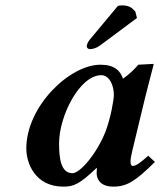

<svg xmlns="http://www.w3.org/2000/svg" viewBox="-20 -685 597 715"><path d="M419 -663 314 -537C305 -526 303 -516 303 -513C303 -507 308 -502 315 -502C325 -502 340 -506 353 -516L490 -618L484 -642C476 -648 470 -665 434 -665C429 -665 422 -664 419 -663ZM340 -39C340 -21 351 10 402 10C454 10 486 -12 557 -82L532 -105C503.5 -79.5 486 -67 475 -67C470 -67 466 -71 466 -83C466 -92 468.4 -105.9 473 -125L520.3 -321C529.7 -359.9 552 -443.8 552 -443.8C552 -445.8 551.8 -447 550 -447L495 -444C479.2 -425.6 461.1 -408 438 -392C428 -422 406 -444 354 -444C239 -444 78 -289 78 -132C78 -76 111.5 10 216 10C255.5 10 277 0 339 -59L341 -58C340 -52.3 340 -43 340 -39ZM373 -195C340 -112 278 -40 250 -40C206 -40 200 -97 200 -151C200 -254 277 -405 357 -405C386 -405 404 -370 404 -331C404 -315 393 -248 373 -195Z"/></svg>

Font: Linux Libertine O
Style: Bold Italic
Weight: 700
Italic angle: -11.5°
Designer: Philipp H. Poll
Foundry: Philipp H. Poll
Version: Version 4.1.0